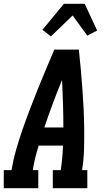

<svg xmlns="http://www.w3.org/2000/svg" viewBox="-38 -998 558 1018"><path d="M-18 0V-96H23Q32 -150 47.5 -204Q63 -258 81.5 -311.5Q100 -365 120.5 -418.5Q141 -472 162 -524.5Q183 -577 205.5 -630Q228 -683 250 -735H380Q386 -683 390.5 -630Q395 -577 399 -524.5Q403 -472 405.5 -418.5Q408 -365 408.5 -311.5Q409 -258 407.5 -204Q406 -150 397 -96H425V0H242V-96H284Q289 -129 292 -161.5Q295 -194 296 -226H167Q157 -194 149 -161.5Q141 -129 136 -96H165V0ZM298 -322Q298 -385 296 -448Q294 -511 291 -574Q265 -511 241.5 -448Q218 -385 197 -322ZM232 -805 187 -840 301 -978H411L477 -836L425 -809L347 -916Z"/></svg>

Font: Iosevka Curly Slab
Style: Bold Italic
Weight: 700
Italic angle: -9°
Monospace: yes
Designer: Belleve Invis
Foundry: Belleve Invis
Version: Version 22.1.2; ttfautohint (v1.8.4)